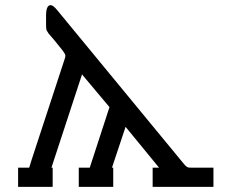

<svg xmlns="http://www.w3.org/2000/svg" viewBox="-20 -731 922 751"><path d="M50.8 0V-75.2H94.2Q96.2 -83 105 -109.9L232.9 -500Q235.8 -507.8 235.8 -513.2Q235.8 -521 215.8 -544.9Q208 -554.7 198.5 -566.4Q189 -578.1 184.6 -583Q180.2 -587.9 174.6 -594.5Q168.9 -601.1 167.5 -604Q166 -606.9 163.6 -610.4Q161.1 -613.8 161.1 -617.4Q161.1 -621.1 160.6 -624Q160.2 -627 160.2 -632.8V-669.9Q160.2 -710.9 178.2 -710.9Q188 -710.9 204.1 -690.9L696.8 -92.8Q702.6 -85.9 704.8 -83.5Q707 -81.1 710.9 -78.6Q714.8 -76.2 718 -75.7Q721.2 -75.2 727.1 -75.2H814.9V0H577.1V-75.2H602.1L471.2 -234.9L418 -75.2H422.9V0H288.1V-75.2H331.1L408.2 -312L300.8 -439.9L181.2 -75.2H186V0Z"/></svg>

Font: CMU Concrete
Style: Bold
Weight: 700
Version: Version 0.7.0